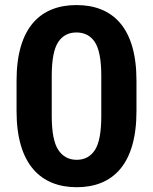

<svg xmlns="http://www.w3.org/2000/svg" viewBox="-20 -741 614 770"><path d="M527.3 -418C527.3 -632.3 430.2 -720.7 286.6 -720.7C144 -720.7 46.4 -632.3 46.4 -418V-294.9C46.4 -80.6 145 9.8 287.6 9.8C431.2 9.8 527.3 -80.6 527.3 -294.9ZM386.2 -276.4C386.2 -211.4 377.9 -166 360.8 -139.6C343.8 -113.3 319.3 -100.1 287.6 -100.1C255.9 -100.1 231.4 -113.3 213.9 -139.6C196.3 -166 187.5 -211.4 187.5 -276.4V-437C187.5 -501 196.3 -546.4 213.4 -572.3C230.5 -598.1 254.9 -610.8 286.6 -610.8C318.4 -610.8 343.3 -598.1 360.4 -572.3C377.4 -546.4 386.2 -501 386.2 -437Z"/></svg>

Font: Vazirmatn
Style: Bold
Weight: 700
Designer: Saber Rastikerdar
Foundry: Saber Rastikerdar
Version: Version 33.003